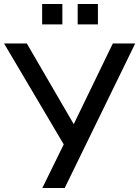

<svg xmlns="http://www.w3.org/2000/svg" viewBox="-27 -935 692 955"><path d="M183.6 0 290 -216.8 -6.8 -718.8H106.4L339.8 -317.4L534.2 -718.8H645.5L294.9 0ZM182.6 -813.5V-915H283.2V-813.5ZM359.4 -813.5V-915H460V-813.5Z"/></svg>

Font: Min Sans Medium
Style: Regular
Weight: 500
Designer: Jinseong-Kim, NotoSansCJK, Nunito
Foundry: Jinseong-Kim
Version: Version 1.400;Glyphs 3.1.2 (3151)